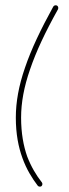

<svg xmlns="http://www.w3.org/2000/svg" viewBox="-20 -556 261 728"><path d="M123 148C126 152 133 153 137 150C141 147 142 140 139 136C117 108 98 76 83 37C69 -3 60 -51 60 -110C60 -167 71 -227 94 -293C117 -361 152 -435 200 -521C202 -526 201 -532 196 -535C191 -537 185 -536 182 -531C134 -444 98 -368 75 -300C51 -231 40 -169 40 -110C40 -48 50 2 65 43C80 85 101 119 123 148Z"/></svg>

Font: Mistral SingleLine OTF-SVG Regular
Style: Regular
Weight: 300
Designer: François Chastanet, Élisa Garzelli, Anais Alves, Morgane Autin
Foundry: institut supérieur des arts et du design Toulouse / isdaT
Version: Version 1.000;hotconv 1.0.117;makeotfexe 2.5.65602 DEVELOPME